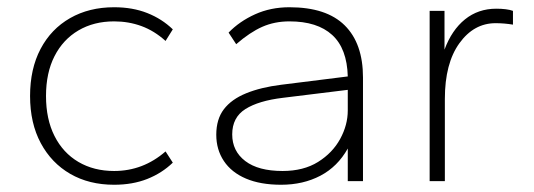

<svg xmlns="http://www.w3.org/2000/svg" viewBox="-20 -500 1473 530"><path d="M295 10Q226 10 174 -20Q122 -50 92.5 -105Q63 -160 63 -235Q63 -310 92 -365Q121 -420 173.5 -450Q226 -480 295 -480Q346 -480 386.5 -464Q427 -448 457 -419L437 -387Q406 -415 370.5 -428Q335 -441 295 -441Q239 -441 196.5 -416Q154 -391 130.5 -345Q107 -299 107 -235Q107 -171 130.5 -124.5Q154 -78 196.5 -53Q239 -28 295 -28Q335 -28 370.5 -41.5Q406 -55 437 -82L457 -51Q427 -22 386.5 -6Q346 10 295 10Z M756 10Q699 10 659 -7Q619 -24 598 -55.5Q577 -87 577 -128Q577 -171 598 -198.5Q619 -226 659.5 -242.5Q700 -259 756 -266L940 -289Q938 -366 897 -403.5Q856 -441 779 -441Q738 -441 704 -426Q670 -411 632 -378L611 -410Q641 -441 684 -460.5Q727 -480 779 -480Q881 -480 931.5 -430Q982 -380 982 -286V0H940V-90Q912 -40 864.5 -15Q817 10 756 10ZM760 -28Q818 -28 858 -53Q898 -78 919 -116.5Q940 -155 940 -195V-252L761 -230Q694 -222 657.5 -199Q621 -176 621 -129Q621 -83 657 -55.5Q693 -28 760 -28Z M1166 0V-470H1207V-363Q1227 -417 1263.5 -446.5Q1300 -476 1350 -476Q1364 -476 1376 -474.5Q1388 -473 1396 -470V-432Q1384 -434 1372 -435Q1360 -436 1348 -436Q1288 -436 1248 -380.5Q1208 -325 1208 -227V0Z"/></svg>

Font: Gantari ExtraLight
Style: Regular
Weight: 250
Designer: Anugrah Pasau
Foundry: Lafontype
Version: Version 1.000